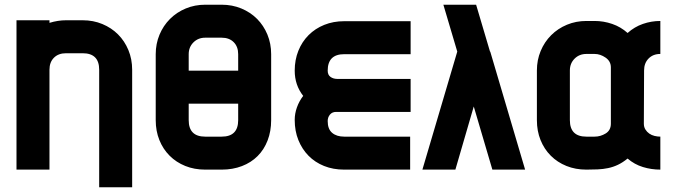

<svg xmlns="http://www.w3.org/2000/svg" viewBox="-20 -720 2873 815"><path d="M541 75H401V-424Q401 -494 331 -494H260Q228 -494 209 -475Q190 -456 190 -424V0H50V-634H190V-623Q226 -634 260 -634H331Q376 -634 414.5 -618Q453 -602 481 -574Q509 -546 525 -507.5Q541 -469 541 -424Z M1131 -210Q1131 -163 1116 -124Q1101 -85 1073.5 -57.5Q1046 -30 1007 -15Q968 0 921 0H851Q805 0 766.5 -15.5Q728 -31 700 -59Q672 -87 656.5 -125.5Q641 -164 641 -210V-490Q641 -534 657 -572.5Q673 -611 701.5 -639.5Q730 -668 768.5 -684Q807 -700 851 -700H921Q966 -700 1004.5 -684Q1043 -668 1071 -640Q1099 -612 1115 -573.5Q1131 -535 1131 -490ZM991 -210V-280H781V-210Q781 -140 851 -140H921Q991 -140 991 -210ZM991 -490Q991 -522 972 -541Q953 -560 921 -560H851Q821 -560 801 -540Q781 -520 781 -490V-420H991Z M1267 -313Q1231 -359 1231 -420Q1231 -466 1246.5 -504.5Q1262 -543 1290 -571Q1318 -599 1356.5 -614.5Q1395 -630 1441 -630H1723V-490H1441Q1371 -490 1371 -420Q1371 -402 1383 -393.5Q1395 -385 1412 -385H1723V-245H1407Q1390 -245 1380.5 -233.5Q1371 -222 1371 -206Q1371 -172 1390 -156Q1409 -140 1441 -140H1721V0H1441Q1394 0 1355.5 -15.5Q1317 -31 1289.5 -59Q1262 -87 1246.5 -125.5Q1231 -164 1231 -211Q1231 -238 1240.5 -264.5Q1250 -291 1267 -313Z M2001 -700 2060 -501H2061L2209 0H2070L1991 -268L1913 0H1773L1921 -501L1862 -700H2001Z M2713 -195Q2713 -181 2719.5 -170.5Q2726 -160 2736 -153Q2746 -146 2758.5 -143Q2771 -140 2783 -140V0Q2745 0 2709 -11Q2673 -22 2644 -47Q2623 -30 2603 -20.5Q2583 -11 2561.5 -6.5Q2540 -2 2517 -1Q2494 0 2469 0Q2423 0 2384.5 -15.5Q2346 -31 2318 -59Q2290 -87 2274.5 -125.5Q2259 -164 2259 -210V-421Q2259 -465 2275 -503.5Q2291 -542 2319.5 -570.5Q2348 -599 2386.5 -615Q2425 -631 2469 -631H2504Q2542 -631 2578.5 -618.5Q2615 -606 2644 -580Q2673 -606 2709 -618.5Q2745 -631 2783 -631V-491Q2752 -491 2733 -471.5Q2714 -452 2714 -421Q2714 -364 2713.5 -308Q2713 -252 2713 -195ZM2573 -434Q2573 -460 2550.5 -475.5Q2528 -491 2504 -491H2469Q2439 -491 2419 -471Q2399 -451 2399 -421V-210Q2399 -140 2469 -140H2504Q2529 -140 2551 -153.5Q2573 -167 2573 -195Z"/></svg>

Font: CAT North
Style: Regular
Weight: 400
Designer: Peter Wiegel
Foundry: Peter Wiegel
Version: Version 1.000